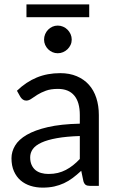

<svg xmlns="http://www.w3.org/2000/svg" viewBox="-20 -850 537 878"><path d="M345 -228Q283.5 -226 240.2 -218.2Q197 -210.5 169.8 -198Q142.5 -185.5 130.2 -168.5Q118 -151.5 118 -130.5Q118 -110.5 124.5 -96Q131 -81.5 142.2 -72.2Q153.5 -63 168.8 -58.8Q184 -54.5 201.5 -54.5Q225 -54.5 244.5 -59.2Q264 -64 281.2 -73Q298.5 -82 314.2 -94.5Q330 -107 345 -123ZM57.5 -435Q99.5 -475.5 148 -495.5Q196.5 -515.5 255.5 -515.5Q298 -515.5 331 -501.5Q364 -487.5 386.5 -462.5Q409 -437.5 420.5 -402Q432 -366.5 432 -324V0H392.5Q379.5 0 372.5 -4.2Q365.5 -8.5 361.5 -21L351.5 -69Q331.5 -50.5 312.5 -36.2Q293.5 -22 272.5 -12.2Q251.5 -2.5 227.8 2.8Q204 8 175 8Q145.5 8 119.5 -0.2Q93.5 -8.5 74.2 -25Q55 -41.5 43.8 -66.8Q32.5 -92 32.5 -126.5Q32.5 -156.5 49 -184.2Q65.5 -212 102.5 -233.5Q139.5 -255 199 -268.8Q258.5 -282.5 345 -284.5V-324Q345 -383 319.5 -413.2Q294 -443.5 245 -443.5Q212 -443.5 189.8 -435.2Q167.5 -427 151.2 -416.8Q135 -406.5 123.2 -398.2Q111.5 -390 100 -390Q91 -390 84.5 -394.8Q78 -399.5 73.5 -406.5ZM101 -830H388V-771.5H101ZM308 -669Q308 -656 302.8 -644.8Q297.5 -633.5 288.8 -625Q280 -616.5 268.5 -611.5Q257 -606.5 244 -606.5Q231 -606.5 219.8 -611.5Q208.5 -616.5 200 -625Q191.5 -633.5 186.5 -644.8Q181.5 -656 181.5 -669Q181.5 -682 186.5 -693.8Q191.5 -705.5 200 -714.2Q208.5 -723 219.8 -728Q231 -733 244 -733Q257 -733 268.5 -728Q280 -723 288.8 -714.2Q297.5 -705.5 302.8 -693.8Q308 -682 308 -669Z"/></svg>

Font: Lato 2
Style: Regular
Weight: 400
Designer: Lukasz Dziedzic with Adam Twardoch and Botio Nikoltchev
Foundry: tyPoland Lukasz Dziedzic
Version: Version 2.015; 2015-08-06; http://www.latofonts.com/